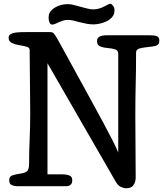

<svg xmlns="http://www.w3.org/2000/svg" viewBox="-20 -992 889 1023"><path d="M233 -655V-63H315Q334 -63 349.5 -57Q365 -51 365 -32Q365 -15 356 -7.5Q347 0 335 0H70Q55 0 42 -6Q29 -12 29 -32Q29 -51 44.5 -57Q60 -63 94 -68Q114 -71 124.5 -80.5Q135 -90 135 -119Q135 -184 138 -250Q141 -316 141 -388Q141 -471 139.5 -559.5Q138 -648 138 -726Q138 -739 120.5 -743.5Q103 -748 82 -751.5Q61 -755 43.5 -763Q26 -771 26 -791Q26 -799 30 -804.5Q34 -810 44.5 -814Q55 -818 72.5 -819.5Q90 -821 118 -821H248Q260 -821 267 -813.5Q274 -806 288 -781Q303 -754 330.5 -704Q358 -654 391 -593.5Q424 -533 460 -467.5Q496 -402 527 -344.5Q558 -287 580.5 -242.5Q603 -198 610 -179V-705Q610 -722 596 -728Q582 -734 539 -738Q522 -740 509.5 -747Q497 -754 497 -774Q497 -790 510.5 -797Q524 -804 548 -804H775Q807 -804 818 -798Q829 -792 829 -776Q829 -758 819 -752Q809 -746 790 -744Q740 -739 722.5 -733.5Q705 -728 705 -712Q705 -659 704.5 -619.5Q704 -580 703 -543Q702 -506 701.5 -465Q701 -424 701 -368Q701 -335 701.5 -294Q702 -253 702 -210Q702 -167 702.5 -124.5Q703 -82 703 -47Q703 -23 691.5 -6Q680 11 654 11Q638 11 622.5 3Q607 -5 596 -25ZM239 -897Q239 -919 249 -931.5Q259 -944 273 -952Q304 -970 341 -970Q356 -970 373.5 -965.5Q391 -961 409 -956Q427 -951 445 -946.5Q463 -942 478 -942Q492 -942 508 -946.5Q524 -951 538 -959Q561 -972 568 -972Q573 -972 581.5 -962.5Q590 -953 590 -937Q590 -915 577 -900.5Q564 -886 546 -877.5Q528 -869 509 -865.5Q490 -862 479 -862Q460 -862 441.5 -865.5Q423 -869 405.5 -873.5Q388 -878 372 -882Q356 -886 342 -886Q327 -886 315 -882Q303 -878 293 -873.5Q283 -869 274 -865Q265 -861 258 -861Q249 -861 244 -871.5Q239 -882 239 -897Z"/></svg>

Font: Life Savers ExtraBold
Style: Regular
Weight: 800
Designer: Pablo Impallari, Rodrigo Fuenzalida, Brenda Gallo
Foundry: Pablo Impallari, Rodrigo Fuenzalida, Brenda Gallo
Version: Version 3.001; ttfautohint (v0.95) -l 8 -r 50 -G 200 -x 14 -